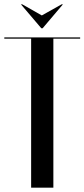

<svg xmlns="http://www.w3.org/2000/svg" viewBox="-25 -873 393 893"><path d="M347.8 -699H-5V-693H119.8V0H223.2V-693H347.8ZM72.2 -853 167.2 -741.5H173.2L267.8 -853H261.8L169.5 -801.2L78.2 -853Z"/></svg>

Font: Moniqa Black
Style: Regular
Weight: 900
Designer: Rajesh Rajput
Foundry: Rajesh Rajput
Version: Version 1.000